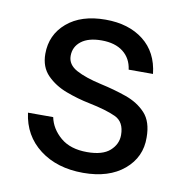

<svg xmlns="http://www.w3.org/2000/svg" viewBox="-65 -571 629 645"><g transform="rotate(10 250.0 -248.0)"><path d="M259 12Q170 12 111 -33Q52 -78 42 -155H128Q136 -116 169.5 -87.5Q203 -59 260 -59Q313 -59 338 -81.5Q363 -104 363 -135Q363 -180 330.5 -195Q298 -210 239 -222Q199 -230 159 -245Q119 -260 92 -287.5Q65 -315 65 -360Q65 -425 113.5 -466.5Q162 -508 245 -508Q324 -508 374.5 -468.5Q425 -429 433 -356H350Q345 -394 317.5 -415.5Q290 -437 244 -437Q199 -437 174.5 -418Q150 -399 150 -368Q150 -338 181.5 -321Q213 -304 267 -292Q313 -282 354.5 -267.5Q396 -253 422.5 -224.5Q449 -196 449 -142Q450 -75 398.5 -31.5Q347 12 259 12Z"/></g></svg>

Font: DeepMind Sans
Style: Regular
Weight: 400
Designer: Jonny Pinhorn / Modifications: Colophon Foundry
Foundry: Colophon Foundry
Version: Version 1.002; ttfautohint (v1.8.2)